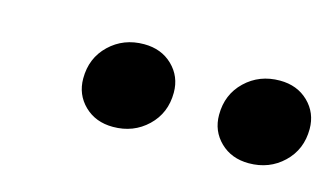

<svg xmlns="http://www.w3.org/2000/svg" viewBox="-34 -865 523 299"><g transform="rotate(15 227.0 -715.5)"><path d="M93 -708Q93 -741 115.5 -762.5Q138 -784 171 -784Q199 -784 217 -766.5Q235 -749 235 -723Q235 -690 212.5 -668.5Q190 -647 157 -647Q129 -647 111 -664.5Q93 -682 93 -708ZM312 -708Q312 -741 334.5 -762.5Q357 -784 390 -784Q418 -784 436 -766.5Q454 -749 454 -723Q454 -690 431.5 -668.5Q409 -647 376 -647Q348 -647 330 -664.5Q312 -682 312 -708Z"/></g></svg>

Font: FiraGO Medium
Style: Italic
Weight: 500
Italic angle: -8°
Designer: bBox Type GmbH
Foundry: bBox Type GmbH
Version: Version 1.001